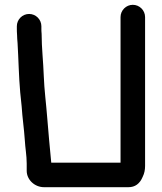

<svg xmlns="http://www.w3.org/2000/svg" viewBox="-20 -752 672 798"><path d="M50 -643V-633C50 -626 50 -617 51 -606C51 -596 52 -585 53 -573C57 -507 58 -435 64 -368L70 -310C73 -262 80 -217 83 -171C85 -135 91 -106 91 -72V-42C91 -5 124 26 163 26H514C541 26 561 12 573 -17C580 -31 583 -46 583 -62V-681C583 -709 560 -732 532 -732C504 -732 481 -709 481 -681V-76H193C187 -138 181 -203 176 -266C172 -319 164 -379 162 -435C160 -495 153 -553 153 -611C152 -620 152 -628 152 -633V-643C152 -671 129 -694 101 -694C73 -694 50 -671 50 -643Z"/></svg>

Font: Electronic
Style: UltBlk
Weight: 500
Version: Version 1.011